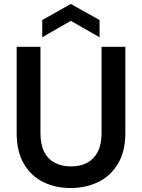

<svg xmlns="http://www.w3.org/2000/svg" viewBox="-20 -936 715 968"><path d="M336 12Q260 12 198.5 -18Q137 -48 100.5 -110Q64 -172 64 -266V-700H184V-265Q184 -208 202.5 -171Q221 -134 256 -115.5Q291 -97 338 -97Q386 -97 420 -115.5Q454 -134 473 -171Q492 -208 492 -265V-700H612V-266Q612 -172 574.5 -110Q537 -48 474.5 -18Q412 12 336 12ZM193 -748V-835L337 -916L482 -835V-748L337 -831Z"/></svg>

Font: DM Sans 9pt SemiBold
Style: Regular
Weight: 600
Version: Version 4.004;gftools[0.9.30]